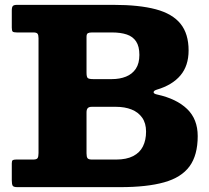

<svg xmlns="http://www.w3.org/2000/svg" viewBox="-20 -770 862 790"><path d="M457.5 -113.5H358.5Q344.5 -113.5 340.2 -119Q336 -124.5 336 -139V-307.5Q336 -319.5 341 -325Q346 -330.5 357.5 -330.5H457.5Q493.5 -330.5 521.2 -319.5Q549 -308.5 565 -285.8Q581 -263 581 -228.5Q581 -193.5 568.2 -167.8Q555.5 -142 528 -127.8Q500.5 -113.5 457.5 -113.5ZM363.5 -444.5Q345.5 -444.5 340.8 -449.2Q336 -454 336 -471V-618.5Q336 -630.5 341.8 -633.5Q347.5 -636.5 359 -636.5H440.5Q476.5 -636.5 501.8 -628Q527 -619.5 540.2 -599.2Q553.5 -579 553.5 -544Q553.5 -509 538.8 -487Q524 -465 498.5 -454.8Q473 -444.5 440.5 -444.5ZM475 0Q584.5 0 655.2 -19.8Q726 -39.5 759.8 -85.5Q793.5 -131.5 793.5 -210Q793.5 -279.5 750 -321.5Q706.5 -363.5 627 -381Q612 -384 612 -390.5Q612 -397 625 -401Q689 -420 722.5 -459.8Q756 -499.5 756 -562.5Q756 -631 722.8 -672.2Q689.5 -713.5 621 -731.8Q552.5 -750 447.5 -750H50Q37 -750 32.8 -745.2Q28.5 -740.5 28.5 -726.5V-656.5Q28.5 -643.5 32.2 -640Q36 -636.5 49.5 -636.5H117.5Q130.5 -636.5 134.5 -631.2Q138.5 -626 138.5 -612.5V-140.5Q138.5 -125 134.5 -119.2Q130.5 -113.5 116 -113.5H46Q36.5 -113.5 32.5 -111Q28.5 -108.5 28.5 -98V-28.5Q28.5 -12.5 32 -6.2Q35.5 0 51 0Z"/></svg>

Font: Besley ExtraBold
Style: Regular
Weight: 800
Designer: Owen Earl
Foundry: indestructible type*
Version: Version 2.001